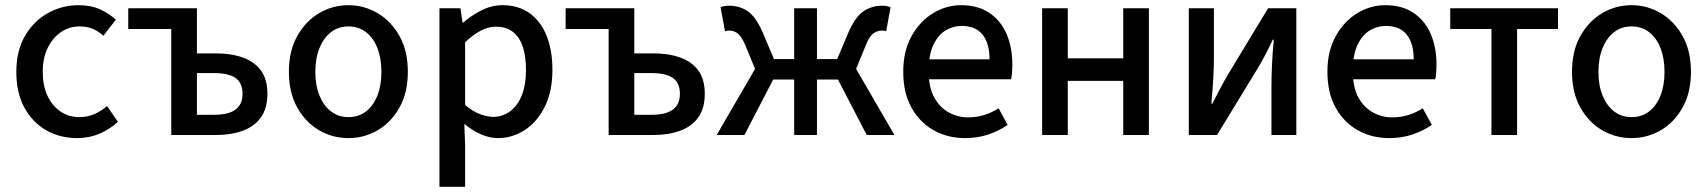

<svg xmlns="http://www.w3.org/2000/svg" viewBox="-20 -521 6590 741"><path d="M278 12Q211 12 158 -18.5Q105 -49 74 -106Q43 -163 43 -244Q43 -325 76.5 -382.5Q110 -440 165 -470.5Q220 -501 283 -501Q331 -501 366 -485Q401 -469 427 -445L379 -383Q362 -399 339.5 -409Q317 -419 288 -419Q247 -419 215 -397Q183 -375 164 -336Q145 -297 145 -244Q145 -191 163 -152Q181 -113 213 -91Q245 -69 287 -69Q318 -69 345 -81Q372 -93 393 -112L435 -51Q404 -22 364 -5Q324 12 278 12Z M641 0V-409H475V-489H740V-315H814Q872 -315 917 -299Q962 -283 987 -249Q1012 -215 1012 -159Q1012 -103 987 -68Q962 -33 917 -16.5Q872 0 814 0ZM740 -78H806Q862 -78 889 -98Q916 -118 916 -159Q916 -201 889 -220Q862 -239 806 -239H740Z M1325 12Q1264 12 1212 -18Q1160 -48 1127.5 -105.5Q1095 -163 1095 -244Q1095 -325 1127.5 -382.5Q1160 -440 1212 -470.5Q1264 -501 1325 -501Q1385 -501 1437 -470.5Q1489 -440 1521.5 -382.5Q1554 -325 1554 -244Q1554 -163 1521.5 -105.5Q1489 -48 1437 -18Q1385 12 1325 12ZM1325 -69Q1364 -69 1392.5 -91Q1421 -113 1436.5 -152Q1452 -191 1452 -244Q1452 -296 1436.5 -335.5Q1421 -375 1392.5 -397Q1364 -419 1325 -419Q1286 -419 1257.5 -397Q1229 -375 1213 -335.5Q1197 -296 1197 -244Q1197 -191 1213 -152Q1229 -113 1257.5 -91Q1286 -69 1325 -69Z M1676 200V-489H1757L1765 -434H1768Q1800 -462 1839 -481.5Q1878 -501 1919 -501Q1981 -501 2024 -470Q2067 -439 2089.5 -383Q2112 -327 2112 -252Q2112 -168 2082.5 -109Q2053 -50 2005 -19Q1957 12 1902 12Q1870 12 1836.5 -2.5Q1803 -17 1772 -43L1775 40V200ZM1883 -70Q1919 -70 1948 -91Q1977 -112 1993.5 -152.5Q2010 -193 2010 -251Q2010 -302 1998 -339.5Q1986 -377 1960 -397.5Q1934 -418 1893 -418Q1865 -418 1836 -403Q1807 -388 1775 -358V-116Q1804 -91 1832.5 -80.5Q1861 -70 1883 -70Z M2329 0V-409H2163V-489H2428V-315H2502Q2560 -315 2605 -299Q2650 -283 2675 -249Q2700 -215 2700 -159Q2700 -103 2675 -68Q2650 -33 2605 -16.5Q2560 0 2502 0ZM2428 -78H2494Q2550 -78 2577 -98Q2604 -118 2604 -159Q2604 -201 2577 -220Q2550 -239 2494 -239H2428Z M2746 0 2894 -255 2858 -343Q2842 -381 2827 -392Q2812 -403 2795 -403Q2790 -403 2786.5 -402.5Q2783 -402 2778 -400L2761 -493Q2774 -499 2793 -499Q2835 -499 2866 -477.5Q2897 -456 2923 -397L2967 -293H3045V-489H3133V-293H3211L3255 -397Q3281 -456 3312.5 -477.5Q3344 -499 3385 -499Q3403 -499 3417 -493L3400 -400Q3396 -402 3392 -402.5Q3388 -403 3383 -403Q3366 -403 3350.5 -392Q3335 -381 3320 -343L3284 -255L3432 0H3325L3214 -214H3133V0H3045V-214H2964L2853 0Z M3705 12Q3637 12 3583 -18.5Q3529 -49 3497.5 -106Q3466 -163 3466 -244Q3466 -324 3498 -381.5Q3530 -439 3581 -470Q3632 -501 3689 -501Q3754 -501 3798 -471.5Q3842 -442 3864.5 -390.5Q3887 -339 3887 -270Q3887 -256 3886 -242Q3885 -228 3882 -215H3538V-292H3799Q3799 -354 3772 -387.5Q3745 -421 3691 -421Q3660 -421 3631 -404.5Q3602 -388 3583 -349.5Q3564 -311 3564 -245Q3564 -185 3585 -146Q3606 -107 3641 -87.5Q3676 -68 3716 -68Q3750 -68 3779.5 -77.5Q3809 -87 3834 -103L3869 -39Q3836 -16 3794.5 -2Q3753 12 3705 12Z M4002 0V-489H4101V-296H4315V-489H4414V0H4315V-209H4101V0Z M4568 0V-489H4665V-303Q4665 -263 4662.5 -218.5Q4660 -174 4655 -121H4659Q4673 -149 4689.5 -180Q4706 -211 4719 -233L4874 -489H4983V0H4887V-186Q4887 -224 4889 -269Q4891 -314 4896 -368H4892Q4879 -339 4862.5 -308Q4846 -277 4832 -254L4677 0Z M5342 12Q5274 12 5220 -18.5Q5166 -49 5134.5 -106Q5103 -163 5103 -244Q5103 -324 5135 -381.5Q5167 -439 5218 -470Q5269 -501 5326 -501Q5391 -501 5435 -471.5Q5479 -442 5501.5 -390.5Q5524 -339 5524 -270Q5524 -256 5523 -242Q5522 -228 5519 -215H5175V-292H5436Q5436 -354 5409 -387.5Q5382 -421 5328 -421Q5297 -421 5268 -404.5Q5239 -388 5220 -349.5Q5201 -311 5201 -245Q5201 -185 5222 -146Q5243 -107 5278 -87.5Q5313 -68 5353 -68Q5387 -68 5416.5 -77.5Q5446 -87 5471 -103L5506 -39Q5473 -16 5431.5 -2Q5390 12 5342 12Z M5736 0V-409H5577V-489H5993V-409H5835V0Z M6277 12Q6216 12 6164 -18Q6112 -48 6079.5 -105.5Q6047 -163 6047 -244Q6047 -325 6079.5 -382.5Q6112 -440 6164 -470.5Q6216 -501 6277 -501Q6337 -501 6389 -470.5Q6441 -440 6473.5 -382.5Q6506 -325 6506 -244Q6506 -163 6473.5 -105.5Q6441 -48 6389 -18Q6337 12 6277 12ZM6277 -69Q6316 -69 6344.5 -91Q6373 -113 6388.5 -152Q6404 -191 6404 -244Q6404 -296 6388.5 -335.5Q6373 -375 6344.5 -397Q6316 -419 6277 -419Q6238 -419 6209.5 -397Q6181 -375 6165 -335.5Q6149 -296 6149 -244Q6149 -191 6165 -152Q6181 -113 6209.5 -91Q6238 -69 6277 -69Z"/></svg>

Font: Source Sans 3 Medium
Style: Regular
Weight: 500
Designer: Paul D. Hunt
Foundry: Adobe
Version: Version 3.052;hotconv 1.1.0;makeotfexe 2.6.0